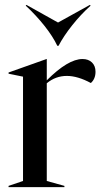

<svg xmlns="http://www.w3.org/2000/svg" viewBox="-20 -764 422 784"><path d="M15 -5 74 -25V-451L15 -463V-468L170 -523H171V-436Q258 -523 317 -523Q341 -523 355.5 -509Q370 -495 370 -471Q370 -442 351 -425Q297 -454 253 -454Q207 -454 171 -424V-25L243 -5V0H15ZM347 -744 350 -741Q310 -705 275 -661Q240 -617 219 -577H214Q196 -615 162 -658Q128 -701 85 -741L88 -744L217 -672Z"/></svg>

Font: Nyght Serif
Style: Regular
Weight: 400
Designer: Maksym Kobuzan
Version: Version 0.410